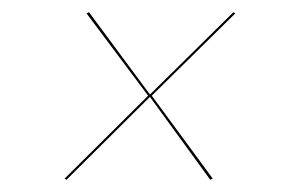

<svg xmlns="http://www.w3.org/2000/svg" viewBox="-20 -465 477 315"><path d="M366 -443 229 -308 329 -172 325 -170 226 -306 89 -170 86 -172 223 -308 122 -443 126 -445 226 -310 363 -445Z"/></svg>

Font: Fira Sans Condensed Four
Style: Italic
Weight: 100
Width: 3
Italic angle: -8°
Designer: bBox Type GmbH & Carrois Corporate GbR & Edenspiekermann AG
Foundry: bBox Type GmbH & Carrois Corporate GbR & Edenspiekermann AG
Version: Version 4.301